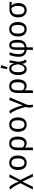

<svg xmlns="http://www.w3.org/2000/svg" viewBox="2470 -3318 1060 6040"><g transform="rotate(-90 3000.0 -298.0)"><path d="M357 -188 534 -529 445 -534 307 -239C246 -398 199 -473 136 -537L54 -506C127 -431 170 -376 256 -183L59 202L145 208L307 -123L465 210L553 203Z M901 -538C753 -538 673 -425 673 -263C673 -97 752 11 900 11C1047 11 1127 -102 1127 -264C1127 -430 1049 -538 901 -538ZM901 -469C991 -469 1036 -403 1036 -264C1036 -123 991 -58 900 -58C809 -58 764 -123 764 -263C764 -403 810 -469 901 -469Z M1507 -538C1367 -538 1294 -446 1294 -271V212L1378 202V-49C1413 -9 1461 11 1518 11C1657 11 1724 -116 1724 -264C1724 -439 1659 -538 1507 -538ZM1505 -471C1592 -471 1633 -403 1633 -264C1633 -131 1587 -59 1500 -59C1450 -59 1406 -83 1378 -125V-257C1378 -393 1410 -471 1505 -471Z M2101 -538C1953 -538 1873 -425 1873 -263C1873 -97 1952 11 2100 11C2247 11 2327 -102 2327 -264C2327 -430 2249 -538 2101 -538ZM2101 -469C2191 -469 2236 -403 2236 -264C2236 -123 2191 -58 2100 -58C2009 -58 1964 -123 1964 -263C1964 -403 2010 -469 2101 -469Z M2872 -538 2704 -108C2664 -295 2597 -457 2528 -537L2443 -507C2524 -430 2612 -206 2656 -20C2627 57 2628 148 2661 212L2729 201C2713 115 2711 52 2740 -17L2957 -519Z M3307 -538C3167 -538 3094 -446 3094 -271V212L3178 202V-49C3213 -9 3261 11 3318 11C3457 11 3524 -116 3524 -264C3524 -439 3459 -538 3307 -538ZM3305 -471C3392 -471 3433 -403 3433 -264C3433 -131 3387 -59 3300 -59C3250 -59 3206 -83 3178 -125V-257C3178 -393 3210 -471 3305 -471Z M3883 -808 3847 -606 3907 -596 3972 -791ZM3855 -538C3725 -538 3659 -421 3659 -259C3659 -77 3730 11 3850 11C3939 11 3986 -58 4013 -139L4022 -83C4031 -27 4072 6 4114 13L4144 -58C4114 -70 4104 -85 4099 -110L4074 -246L4125 -527H4048L4021 -373C3999 -497 3944 -538 3855 -538ZM3861 -470C3928 -470 3971 -428 3999 -267C3965 -89 3907 -57 3857 -57C3786 -57 3749 -119 3749 -259C3749 -396 3790 -470 3861 -470Z M4602 -538C4490 -538 4452 -455 4452 -318V-56C4346 -70 4317 -138 4317 -260C4317 -334 4335 -415 4373 -527H4289C4262 -455 4234 -361 4234 -239C4234 -89 4302 -3 4452 10V212L4531 201V10C4675 -3 4766 -83 4766 -268C4766 -448 4716 -538 4602 -538ZM4601 -471C4663 -471 4681 -411 4681 -268C4681 -135 4645 -68 4531 -55V-302C4531 -392 4532 -471 4601 -471Z M5101 -538C4953 -538 4873 -425 4873 -263C4873 -97 4952 11 5100 11C5247 11 5327 -102 5327 -264C5327 -430 5249 -538 5101 -538ZM5101 -469C5191 -469 5236 -403 5236 -264C5236 -123 5191 -58 5100 -58C5009 -58 4964 -123 4964 -263C4964 -403 5010 -469 5101 -469Z M5959 -527C5893 -530 5799 -532 5722 -532C5564 -532 5473 -426 5473 -263C5473 -97 5555 11 5700 11C5844 11 5928 -101 5924 -265C5922 -368 5886 -434 5836 -465L5959 -456ZM5700 -58C5610 -58 5564 -123 5564 -263C5564 -433 5646 -468 5763 -468C5804 -433 5834 -372 5834 -264C5834 -123 5789 -58 5700 -58Z"/></g></svg>

Font: FiraMono Nerd Font
Style: Regular
Weight: 400
Designer: Carrois Corporate & Edenspiekermann AG
Foundry: Carrois Corporate GbR & Edenspiekermann AG
Version: Version 003.206;Nerd Fonts 3.3.0